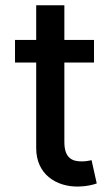

<svg xmlns="http://www.w3.org/2000/svg" viewBox="-20 -696 401 724"><path d="M334.5 -545.5H222.7V-676.1H116.5V-545.5H36.6V-460.2H116.5V-138.1C116.1 -39.1 191.8 8.9 275.6 7.5C309.3 6.7 332 0.4 344.8 -4.3L325.3 -92C318.2 -90.6 305 -87.4 288 -87.4C253.6 -87.4 222.7 -98.7 222.7 -160.2V-460.2H334.5Z"/></svg>

Font: RED Number Medium
Style: Regular
Weight: 500
Designer: RED UED
Foundry: rsms
Version: Version 1.003;FEAKit 1.0